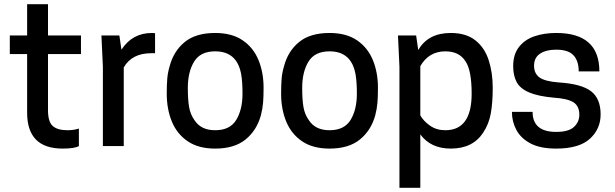

<svg xmlns="http://www.w3.org/2000/svg" viewBox="-20 -700 2947 920"><path d="M280 12Q110 12 110 -160V-441H27V-530H110V-680H210V-530H368V-441H210V-171Q210 -117 232.5 -96.5Q255 -76 303 -76Q334 -76 358 -84V0Q337 12 280 12Z M573 0H473V-380L466 -530H552L562 -462Q614 -542 708 -542L723 -541V-445H705Q612 -445 573 -377Z M1011 12Q931 12 879.5 -23Q828 -58 803.5 -117.5Q779 -177 779 -251Q779 -294 781.5 -323.5Q784 -353 793 -383Q812 -455 865 -498.5Q918 -542 1011 -542Q1091 -542 1142.5 -507Q1194 -472 1218.5 -412.5Q1243 -353 1243 -279Q1243 -236 1240.5 -207Q1238 -178 1230 -147Q1210 -75 1156.5 -31.5Q1103 12 1011 12ZM1011 -76Q1082 -76 1112 -125.5Q1142 -175 1142 -251Q1142 -307 1136 -342Q1117 -454 1011 -454Q940 -454 910 -404.5Q880 -355 880 -279Q880 -223 886 -187.5Q892 -152 912 -124Q943 -76 1011 -76Z M1559 12Q1479 12 1427.5 -23Q1376 -58 1351.5 -117.5Q1327 -177 1327 -251Q1327 -294 1329.5 -323.5Q1332 -353 1341 -383Q1360 -455 1413 -498.5Q1466 -542 1559 -542Q1639 -542 1690.5 -507Q1742 -472 1766.5 -412.5Q1791 -353 1791 -279Q1791 -236 1788.5 -207Q1786 -178 1778 -147Q1758 -75 1704.5 -31.5Q1651 12 1559 12ZM1559 -76Q1630 -76 1660 -125.5Q1690 -175 1690 -251Q1690 -307 1684 -342Q1665 -454 1559 -454Q1488 -454 1458 -404.5Q1428 -355 1428 -279Q1428 -223 1434 -187.5Q1440 -152 1460 -124Q1491 -76 1559 -76Z M1994 200H1894V-380L1887 -530H1974L1984 -460Q2031 -542 2140 -542Q2213 -542 2257.5 -507Q2302 -472 2321.5 -412Q2341 -352 2341 -279Q2341 -210 2332 -158Q2323 -106 2295 -64Q2245 12 2140 12Q2044 12 1994 -56ZM2114 -76Q2240 -76 2240 -251Q2240 -364 2210 -407Q2180 -454 2114 -454Q2035 -454 1994 -383V-147Q2010 -119 2041 -97.5Q2072 -76 2114 -76Z M2645 12Q2569 12 2522.5 -12.5Q2476 -37 2454.5 -77Q2433 -117 2433 -164H2532Q2532 -68 2645 -68Q2705 -68 2730.5 -92Q2756 -116 2756 -150Q2756 -192 2727.5 -210Q2699 -228 2633 -232Q2557 -239 2514.5 -257.5Q2472 -276 2455.5 -307Q2439 -338 2439 -383Q2439 -439 2466.5 -474.5Q2494 -510 2540.5 -526Q2587 -542 2645 -542Q2852 -542 2852 -358H2753Q2753 -408 2728 -435Q2703 -462 2645 -462Q2597 -462 2568 -443Q2539 -424 2539 -385Q2539 -348 2565 -329Q2591 -310 2657 -305Q2767 -298 2812.5 -262.5Q2858 -227 2858 -152Q2858 -82 2806.5 -35Q2755 12 2645 12Z"/></svg>

Font: Tanohe Sans Medium
Style: Regular
Weight: 500
Designer: Village Type and Design LLC
Foundry: Cooper Hewitt Smithsonian Design Museum
Version: Version 1.00;September 29, 2021;FontCreator 13.0.0.2655 64-b